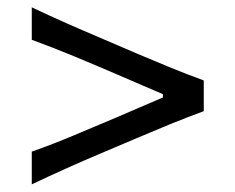

<svg xmlns="http://www.w3.org/2000/svg" viewBox="-20 -572 636 519"><path d="M65.9 -73.7V-162.1Q122.6 -182.1 181.4 -206.8Q240.2 -231.4 297.9 -255.9L420.4 -308.6V-317.4L297.9 -370.1Q240.2 -395 181.4 -419.4Q122.6 -443.8 65.9 -464.4V-552.2Q114.3 -529.3 160.6 -508.8Q207 -488.3 247.6 -471.2L351.1 -426.8Q390.1 -410.2 436.5 -391.1Q482.9 -372.1 530.8 -354.5V-271.5Q482.9 -253.9 436.5 -234.9Q390.1 -215.8 351.1 -199.2L247.6 -155.3Q207 -138.2 160.6 -117.4Q114.3 -96.7 65.9 -73.7Z"/></svg>

Font: Pinar DS3-Regular
Style: Regular
Weight: 400
Designer: Amin Abedi
Version: Version 2.000